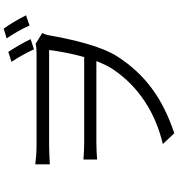

<svg xmlns="http://www.w3.org/2000/svg" viewBox="18 -915 964 1040"><g transform="rotate(-90 500.0 -395.0)"><path d="M739 -832 685 -815C708 -780 735 -733 753 -693L808 -711C790 -750 761 -798 739 -832ZM865 -857 812 -841C836 -806 863 -760 882 -717L937 -736C917 -776 889 -824 865 -857ZM130 -686V-607C167 -609 200 -611 232 -611C300 -611 688 -611 749 -611C742 -553 729 -485 711 -421H244C212 -421 183 -423 156 -425V-351C186 -353 212 -355 246 -355H689C676 -321 661 -289 644 -264C552 -128 413 -36 240 5L298 67C491 3 617 -93 712 -238C771 -328 807 -488 829 -613C832 -629 837 -639 841 -648L783 -684C768 -680 749 -679 728 -679C679 -679 299 -679 231 -679C191 -679 151 -683 130 -686Z"/></g></svg>

Font: Noto Sans CJK HK DemiLight
Style: Regular
Weight: 350
Designer: Ryoko NISHIZUKA 西塚涼子 (kana, bopomofo & ideographs); Paul D. Hunt (Latin, Greek & Cyrillic); Sandoll Communications 산돌커뮤니
Foundry: Adobe
Version: Version 2.004;hotconv 1.0.118;makeotfexe 2.5.65603